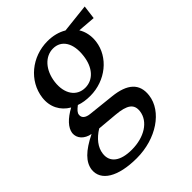

<svg xmlns="http://www.w3.org/2000/svg" viewBox="-220 -639 1031 1031"><g transform="rotate(-45 295.0 -124.0)"><path d="M214 268C362 268 486 184 499 76C509 -6 459 -50 355 -61L206 -77C173 -80 156 -95 159 -117C160 -130 171 -142 192 -158C216 -149 244 -145 274 -145C390 -145 489 -225 502 -330C507 -370 499 -407 481 -436L582 -428L592 -506L428 -488C398 -506 361 -516 319 -516C200 -516 99 -433 85 -321C77 -257 105 -204 157 -174C102 -144 69 -109 64 -73C60 -35 89 -4 134 4C47 47 6 89 -1 139C-10 218 72 268 214 268ZM102 121C107 79 137 41 184 12L297 22C380 29 410 52 404 102C395 171 322 217 227 217C141 217 94 182 102 121ZM192 -333C202 -413 251 -467 312 -467C376 -467 411 -410 400 -323C391 -245 347 -195 286 -195C221 -195 182 -251 192 -333Z"/></g></svg>

Font: TPK Tissa Web Medium
Style: Italic
Weight: 500
Italic angle: -7°
Designer: Jacques Le Bailly, Suppakit Chalermlarp | Katatrad Co.,Ltd.
Foundry: Jacques Le Bailly, Cadson Demak Co.,Ltd.
Version: Version 5.000;Glyphs 3.1.2 (3151)